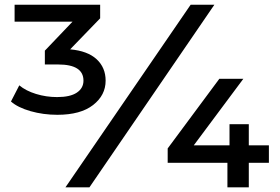

<svg xmlns="http://www.w3.org/2000/svg" viewBox="-20 -798 1192 818"><path d="M430 -454.4Q430 -392.2 376.7 -350.6Q323.3 -308.9 224.4 -308.9Q164.4 -308.9 110 -324.4Q55.6 -340 26.7 -365.6L62.2 -434.4Q90 -411.1 133.3 -397.8Q176.7 -384.4 223.3 -384.4Q278.9 -384.4 307.2 -403.3Q335.6 -422.2 335.6 -454.4Q335.6 -523.3 227.8 -523.3H171.1V-582.2L288.9 -705.6H42.2V-777.8H406.7V-720L278.9 -587.8Q353.3 -581.1 391.7 -545.6Q430 -510 430 -454.4ZM361.1 0H258.9L792.2 -777.8H893.3ZM1040 -104.4V0H948.9V-104.4H694.4V-165.6L914.4 -462.2H1016.7L805.6 -178.9H957.8V-268.9H1040V-178.9H1125.6V-104.4Z"/></svg>

Font: Paperlogy 6 SemiBold
Style: Regular
Weight: 600
Designer: redesigned by Lee Juim, glyphs from Gmarket Sans & Montserrat
Foundry: PT&
Version: Version 1.001